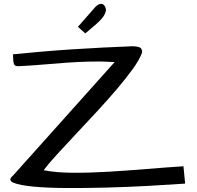

<svg xmlns="http://www.w3.org/2000/svg" viewBox="-20 -971 1020 995"><path d="M939.5 -19.5Q856.4 -13.7 750.5 -7.8Q644.5 -2 535.6 1Q426.8 3.9 326.2 3.4Q225.6 2.9 153.8 -3.9Q82 -10.7 50.3 -23.9Q18.6 -37.1 46.9 -60.5L574.2 -649.4Q509.8 -653.3 447.3 -651.9Q384.8 -650.4 323.2 -646Q261.7 -641.6 200.2 -636.2Q138.7 -630.9 76.2 -627.9Q66.4 -627.9 61 -629.9Q55.7 -631.8 52.7 -638.7Q49.8 -645.5 48.8 -657.2Q47.9 -668.9 46.9 -689.5Q114.3 -696.3 192.9 -703.1Q271.5 -710 353 -715.3Q434.6 -720.7 515.1 -724.6Q595.7 -728.5 668 -731.4Q684.6 -731.4 700.7 -726.6Q716.8 -721.7 716.8 -700.2Q704.1 -663.1 668 -613.3Q631.8 -563.5 584 -507.3Q536.1 -451.2 481 -391.6Q425.8 -332 373.5 -276.4Q321.3 -220.7 276.9 -172.4Q232.4 -124 206.1 -88.9Q269.5 -76.2 357.4 -75.7Q445.3 -75.2 542.5 -81.1Q639.6 -86.9 740.2 -95.2Q840.8 -103.5 930.7 -109.4L939.5 -19.5ZM467.8 -927.7Q480.5 -943.4 492.2 -948.2Q503.9 -953.1 511.7 -949.7Q519.5 -946.3 524.4 -937Q529.3 -927.7 529.3 -917Q526.4 -905.3 522 -896Q517.6 -886.7 506.8 -874Q496.1 -861.3 475.6 -843.3Q455.1 -825.2 421.9 -797.9L383.8 -832Z"/></svg>

Font: Architects Daughter-petzku
Style: Regular
Weight: 400
Designer: Kimberly Geswein
Foundry: Kimberly Geswein
Version: Version 1.000 2010 initial release